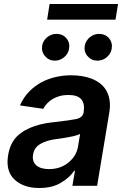

<svg xmlns="http://www.w3.org/2000/svg" viewBox="-20 -929 615 960"><path d="M20.6 -153.1Q30.9 -214.5 66.4 -248.6Q85.2 -266.3 107.6 -278.6Q130 -290.8 154.5 -299Q179 -307.2 204.5 -311.8Q230.1 -316.4 255 -318.9Q328.5 -327.1 361.2 -333.8Q393.8 -340.9 398.4 -367.9V-370Q404.8 -410.9 386.4 -432.5Q367.9 -454.2 321.7 -454.2Q298.3 -454.2 278.6 -448.7Q258.9 -443.2 243.1 -433.8Q227.3 -424.4 215.6 -411.8Q203.8 -399.1 196.4 -384.9L79.9 -402Q96.9 -440.7 123.9 -469.1Q150.9 -497.5 184.5 -516Q218 -534.4 256.7 -543.5Q295.5 -552.6 336.3 -552.6Q362.2 -552.6 388 -548.7Q413.7 -544.7 436.8 -536Q459.9 -527.3 479 -513Q498.2 -498.6 510.7 -477.8Q523.1 -457 527.7 -429Q532.3 -400.9 526.3 -365.1L465.6 0H342L354.8 -74.9H350.5Q339.1 -57.5 322.8 -43Q306.5 -28.4 284.1 -14.9Q241.1 11 176.1 11Q98 11 52.9 -30.9Q7.5 -73.2 20.6 -153.1ZM224.8 -83.5Q283 -83.5 322.8 -116.8Q362.6 -150.2 370 -195.7L380.7 -259.9Q376.1 -256.7 367 -253.7Q358 -250.7 346.4 -248Q334.9 -245.4 322.1 -243.1Q309.3 -240.8 297.2 -238.8Q285.2 -236.9 275 -235.4Q264.9 -234 258.9 -233.3Q236.5 -230.5 217.7 -224.6Q198.9 -218.8 182.9 -209.9Q150.9 -192.5 145.2 -155.2Q142.4 -137.8 147 -124.3Q151.6 -110.8 162.1 -101.7Q172.6 -92.7 188.6 -88.1Q204.5 -83.5 224.8 -83.5ZM228 -909.1H570.3L557.5 -830.6H215.6ZM190.7 -700.6Q192.8 -713.4 199.4 -724.1Q206 -734.7 215.6 -742.7Q225.1 -750.7 237 -755.1Q248.9 -759.6 261.7 -759.6Q293.3 -759.6 311.8 -737.9Q330.6 -715.9 325.3 -684.7Q323.2 -671.9 316.6 -661.2Q310 -650.6 300.4 -642.6Q290.8 -634.6 278.9 -630.1Q267 -625.7 254.3 -625.7Q224.4 -625.7 205.3 -648.1Q186.1 -670.5 190.7 -700.6ZM403.8 -700.6Q406.2 -713.1 412.8 -723.9Q419.4 -734.7 429 -742.7Q438.6 -750.7 450.3 -755.1Q462 -759.6 474.8 -759.6Q506.4 -759.6 524.9 -737.9Q543.7 -715.9 538.4 -684.7Q536.2 -671.9 529.7 -661.2Q523.1 -650.6 513.5 -642.6Q503.9 -634.6 492 -630.1Q480.1 -625.7 467.3 -625.7Q437.1 -625.7 418 -648.1Q398.8 -669.7 403.8 -700.6Z"/></svg>

Font: Inter P Semi Bold
Style: Italic
Weight: 600
Italic angle: 9.39999°
Designer: Rasmus Andersson
Foundry: rsms
Version: Version 3.018;git-588b23468